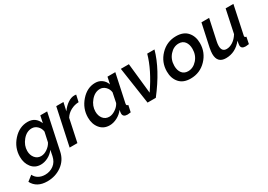

<svg xmlns="http://www.w3.org/2000/svg" viewBox="-39 -1333 3289 2358"><g transform="rotate(-30 1605.5 -154.5)"><path d="M-44 111 30 53Q49 94 88.5 116.5Q128 139 180 139Q248 139 301 100Q354 61 370 -15L386 -95Q351 -48 299.5 -21.5Q248 5 196 5Q115 5 67 -56Q19 -117 19 -206Q19 -335 107.5 -433.5Q196 -532 315 -532Q426 -532 470 -424L491 -523H588L480 -15Q457 95 368.5 159Q280 223 163 223Q14 223 -44 111ZM406 -188 436 -325Q429 -374 395.5 -406Q362 -438 319 -438Q245 -438 189 -370Q133 -302 133 -224Q133 -164 166 -124Q199 -84 251 -84Q296 -84 340.5 -115Q385 -146 406 -188Z M717 -523H819L793 -406Q832 -461 880 -493.5Q928 -526 974 -526Q988 -526 1000 -524L979 -428Q919 -426 866.5 -398Q814 -370 783 -320L715 0H605Z M984 -206Q984 -334 1071 -433Q1158 -532 1272 -532Q1327 -532 1366.5 -502Q1406 -472 1422 -424L1443 -522H1554L1470 -130Q1468 -118 1468 -115Q1468 -95 1491 -94L1471 0Q1439 5 1426 5Q1361 5 1361 -47Q1361 -63 1368 -95Q1331 -46 1277 -18Q1223 10 1170 10Q1085 10 1034.5 -51.5Q984 -113 984 -206ZM1373 -188 1401 -325Q1395 -373 1361.5 -405.5Q1328 -438 1286 -438Q1213 -438 1156.5 -371Q1100 -304 1100 -224Q1100 -163 1132 -123.5Q1164 -84 1218 -84Q1259 -84 1305.5 -114.5Q1352 -145 1373 -188Z M1633 -523H1747L1793 -93Q1952 -323 2007 -523H2110Q2042 -277 1827 0H1710Z M2106 -211Q2106 -343 2197 -437.5Q2288 -532 2419 -532Q2524 -532 2578.5 -470Q2633 -408 2633 -311Q2633 -180 2542 -85Q2451 10 2318 10Q2214 10 2160 -52Q2106 -114 2106 -211ZM2518 -296Q2518 -360 2488 -399Q2458 -438 2402 -438Q2330 -438 2275 -376Q2220 -314 2220 -225Q2220 -161 2250.5 -122.5Q2281 -84 2336 -84Q2408 -84 2463 -145.5Q2518 -207 2518 -296Z M2697 -120Q2697 -151 2707 -203L2776 -523H2885L2821 -225Q2814 -193 2814 -165Q2814 -84 2883 -84Q2927 -84 2972 -113.5Q3017 -143 3050 -197L3119 -523H3229L3146 -130Q3143 -121 3143 -115Q3143 -96 3166 -94L3147 0Q3114 5 3101 5Q3037 5 3037 -45Q3037 -60 3046 -106Q2954 10 2819 10Q2697 10 2697 -120Z"/></g></svg>

Font: Raleway-v4020 SemiBold
Style: Italic
Weight: 600
Italic angle: -12°
Designer: Matt McInerney, Pablo Impallari, Rodrigo Fuenzalida
Foundry: Matt McInerney, Pablo Impallari, Rodrigo Fuenzalida
Version: Version 4.020;PS 004.020;hotconv 1.0.88;makeotf.lib2.5.64775